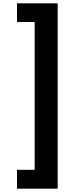

<svg xmlns="http://www.w3.org/2000/svg" viewBox="-20 -906 441 1152"><path d="M82 113V226H326V-886H82V-774H188V113Z"/></svg>

Font: Noto Sans Kannada UI SemiCondensed ExtraBold
Style: Regular
Weight: 800
Width: 4
Designer: Jelle Bosma - Monotype Design Team
Foundry: Monotype Imaging Inc.
Version: Version 2.005